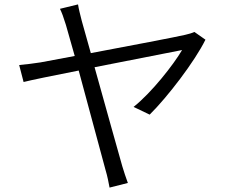

<svg xmlns="http://www.w3.org/2000/svg" viewBox="-20 -810 1040 871"><path d="M912 -630 862 -665C851 -660 834 -655 820 -652C783 -643 567 -602 392 -569L351 -715C343 -746 337 -770 334 -790L252 -770C260 -754 268 -733 279 -697L319 -556L164 -527C130 -522 101 -518 67 -515L87 -438C118 -446 220 -467 337 -490L459 -38C467 -12 473 19 477 41L560 20C552 -2 541 -34 535 -55C519 -109 460 -324 409 -505L806 -583C768 -518 669 -391 586 -325L659 -290C740 -370 864 -532 912 -630Z"/></svg>

Font: ChiuKong Gothic MN Normal
Style: Regular
Weight: 350
Designer: Ryoko NISHIZUKA 西塚涼子 (kana, bopomofo & ideographs); Paul D. Hunt (Latin, Greek & Cyrillic); Sandoll Communications 산돌커뮤니
Foundry: Adobe
Version: Version 1.300